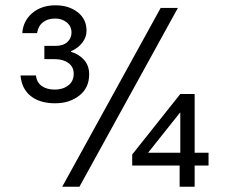

<svg xmlns="http://www.w3.org/2000/svg" viewBox="-20 -705 874 725"><path d="M188.3 -315Q130 -315 95.8 -342.5Q61.7 -370 57.5 -420H115.8Q118.3 -394.2 137.5 -380.4Q156.7 -366.7 186.7 -366.7Q217.5 -366.7 237.9 -382.5Q258.3 -398.3 258.3 -426.7Q258.3 -452.5 238.3 -467.1Q218.3 -481.7 186.7 -481.7H147.5V-531.7H189.2Q218.3 -531.7 234.2 -546.2Q250 -560.8 250 -581.7Q250 -605.8 232.1 -620.4Q214.2 -635 188.3 -635Q160 -635 142.1 -620.8Q124.2 -606.7 120 -580H64.2Q67.5 -626.7 102.1 -655.8Q136.7 -685 190 -685Q239.2 -685 272.9 -659.2Q306.7 -633.3 306.7 -589.2Q306.7 -564.2 290.8 -543.8Q275 -523.3 248.3 -511.7V-509.2Q277.5 -500.8 297.1 -479.2Q316.7 -457.5 316.7 -424.2Q316.7 -373.3 279.6 -344.2Q242.5 -315 188.3 -315ZM658.3 0V-80H479.2V-121.7L660.8 -350H715V-128.3H767.5V-80H715V0ZM539.2 -128.3H660.8V-279.2H659.2ZM215 0 586.7 -675H651.7L280 0Z"/></svg>

Font: Funnel Sans Light
Style: Regular
Weight: 300
Designer: NORD ID, Kristian Moeller
Foundry: Dicotype
Version: Version 1.000